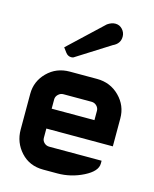

<svg xmlns="http://www.w3.org/2000/svg" viewBox="-114 -838 734 915"><g transform="rotate(15 252.5 -380.5)"><path d="M189 -554Q185 -552 178 -552Q162 -552 151 -566L134 -589L302 -747Q322 -761 341 -761Q362 -761 376 -745.5Q390 -730 390 -710Q390 -675 355 -659ZM188 -113H446V-99Q446 -61 385.5 -30.5Q325 0 258 0H188Q120 0 77.5 -46.5Q35 -93 35 -157V-333Q35 -395 79.5 -439.5Q124 -484 190 -484H324Q390 -484 435 -439Q480 -394 480 -331V-193H152V-147Q152 -133 162.5 -123Q173 -113 188 -113ZM152 -337V-291H363V-337Q363 -351 352.5 -361.5Q342 -372 327 -372H188Q174 -372 163 -361.5Q152 -351 152 -337Z"/></g></svg>

Font: FifthLeg
Style: Bold
Weight: 700
Designer: Jakub Steiner
Version: Version 1.0